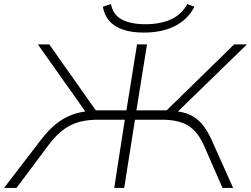

<svg xmlns="http://www.w3.org/2000/svg" viewBox="-42 -923 1233 943"><path d="M-22 0 162 -240Q197 -285 233.5 -314.5Q270 -344 312 -359.5Q354 -375 403 -378L388 -360L144 -705H200L439 -366L418 -381H579L631 -705H680L628 -381H795L761 -366L1108 -705H1171L816 -360L808 -378Q856 -375 890 -359.5Q924 -344 949 -315Q974 -286 995 -241L1103 0H1051L959 -210Q929 -277 882 -306Q835 -335 754 -335H621L568 0H519L571 -335H438Q358 -335 303 -307Q248 -279 196 -210L39 0ZM664 -763Q604 -763 562 -777.5Q520 -792 495.5 -819.5Q471 -847 463 -890L503 -903Q513 -850 557 -827Q601 -804 672 -804Q746 -804 798 -828Q850 -852 878 -903L913 -890Q891 -847 855 -819Q819 -791 771.5 -777Q724 -763 664 -763Z"/></svg>

Font: Nunito Sans 10pt Expanded ExtraLight
Style: Italic
Weight: 250
Width: 7
Italic angle: -9°
Designer: Vernon Adams
Foundry: Vernon Adams
Version: Version 3.101;gftools[0.9.27]